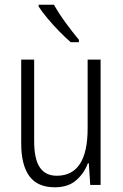

<svg xmlns="http://www.w3.org/2000/svg" viewBox="-20 -785 521 815"><path d="M407 -532V0H363L357 -92H353Q337 -49 303 -19.5Q269 10 213 10Q139 10 104.5 -37.5Q70 -85 70 -176V-532H125V-186Q125 -110 149 -74.5Q173 -39 221 -39Q352 -39 352 -240V-532ZM209 -765Q229 -729 259 -688Q289 -647 315 -616V-606H280Q258 -625 232 -651.5Q206 -678 182.5 -706Q159 -734 144 -757V-765Z"/></svg>

Font: Noto Sans Sinhala Condensed Light
Style: Regular
Weight: 300
Width: 3
Designer: Jelle Bosma - Monotype Design Team
Foundry: Monotype Imaging Inc.
Version: Version 2.006; ttfautohint (v1.8.4.7-5d5b)